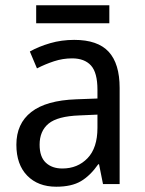

<svg xmlns="http://www.w3.org/2000/svg" viewBox="-20 -697 548 727"><path d="M261 -546Q350 -546 391.5 -501Q433 -456 433 -364V0H370L355 -75H352Q322 -32 286.5 -11Q251 10 193 10Q124 10 83 -32Q42 -74 42 -149Q42 -229 98.5 -273Q155 -317 269 -321L349 -324V-357Q349 -422 324.5 -449Q300 -476 253 -476Q218 -476 184.5 -465Q151 -454 120 -438L93 -502Q127 -521 170 -533.5Q213 -546 261 -546ZM281 -260Q198 -257 164 -229Q130 -201 130 -149Q130 -103 153.5 -81Q177 -59 216 -59Q274 -59 311.5 -98Q349 -137 349 -213V-263ZM394 -677V-609H117V-677Z"/></svg>

Font: Noto Sans Thai SemCond
Style: Regular
Weight: 400
Width: 4
Designer: Monotype Design Team
Foundry: Monotype Imaging Inc.
Version: Version 2.002; ttfautohint (v1.8.4.7-5d5b)